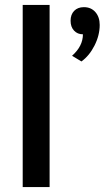

<svg xmlns="http://www.w3.org/2000/svg" viewBox="-20 -758 424 778"><path d="M181 -738V0H72V-738ZM316 -619Q294 -619 280 -634Q266 -649 266 -674Q266 -699 280.5 -714Q295 -729 320 -729Q349 -729 366.5 -709Q384 -689 384 -657Q384 -615 363 -573.5Q342 -532 310 -509L272 -532Q316 -571 316 -619Z"/></svg>

Font: Metropolitano Medium
Style: Regular
Weight: 500
Designer: Fonts by Alex Slobzheninov & Chris M. Simpson / Changes by Cristiano Sobral
Foundry: Fonts by Alex Slobzheninov & Chris M. Simpson / Changes by Cristiano Sobral
Version: Version 1.00;August 30, 2020;FontCreator 13.0.0.2681 64-bit